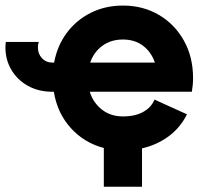

<svg xmlns="http://www.w3.org/2000/svg" viewBox="-20 -541 765 707"><path d="M123 -386.7Q121.1 -382.3 120.4 -377.2Q119.6 -372.1 119.6 -366.2Q119.6 -342.3 134.8 -326.4Q149.9 -310.5 173.8 -310.5H179.2Q190.9 -373 226.1 -420.2Q261.2 -467.3 314.5 -493.9Q367.7 -520.5 432.6 -520.5Q506.8 -520.5 565.2 -486.1Q623.5 -451.7 657.2 -391.4Q690.9 -331.1 690.9 -253.9Q690.9 -240.7 689.7 -228Q688.5 -215.3 686.5 -203.1H310.5Q323.2 -162.6 355.2 -137.5Q387.2 -112.3 432.6 -112.3Q478 -112.3 507.8 -129.2Q537.6 -146 548.8 -174.3L668.5 -120.1Q643.6 -70.3 600.6 -38.8Q557.6 -7.3 502.9 5.4V146.5H362.3V3.9Q289.6 -15.1 240.2 -70.1Q190.9 -125 178.2 -203.1H173.8Q121.6 -203.1 82.5 -225.1Q43.5 -247.1 21.7 -284.2Q0 -321.3 0 -366.2Q0 -376.5 1.5 -386.7ZM432.6 -395.5Q388.7 -395.5 357.2 -372.6Q325.7 -349.6 312 -310.5H550.3Q537.1 -349.6 506.6 -372.6Q476.1 -395.5 432.6 -395.5Z"/></svg>

Font: Giphurs
Style: Bold
Weight: 700
Version: Version 0.920; ttfautohint (v1.8.4.7-5d5b)